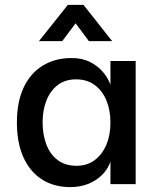

<svg xmlns="http://www.w3.org/2000/svg" viewBox="-20 -752 649 784"><path d="M267 12Q200 12 151 -19.5Q102 -51 75.5 -110Q49 -169 49 -251Q49 -336 76.5 -394.5Q104 -453 154.5 -484Q205 -515 272 -515Q316 -515 347.5 -499Q379 -483 400 -458.5Q421 -434 431 -406V-503H534V0H431V-92Q420 -60 395.5 -36.5Q371 -13 338.5 -0.5Q306 12 267 12ZM293 -75Q336 -75 367 -98.5Q398 -122 414.5 -161.5Q431 -201 431 -251Q431 -302 414.5 -342Q398 -382 366.5 -405Q335 -428 291 -428Q246 -428 215.5 -404.5Q185 -381 169.5 -341.5Q154 -302 154 -252Q154 -202 169.5 -161.5Q185 -121 216 -98Q247 -75 293 -75ZM139 -584 257 -732H321L438 -584H343L259 -697H319L234 -584Z"/></svg>

Font: Inclusive Sans Medium
Style: Regular
Weight: 500
Designer: Olivia King
Foundry: Olivia King
Version: Version 2.004